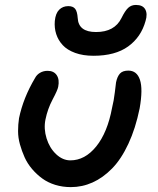

<svg xmlns="http://www.w3.org/2000/svg" viewBox="-20 -768 639 778"><path d="M358.9 -542Q316.4 -542 284.4 -553.7Q252.4 -565.4 234.1 -585.2Q215.8 -605 207.8 -629.9Q199.7 -654.8 202.1 -683.1Q205.1 -713.9 219.7 -728.5Q234.4 -743.2 256.8 -743.2Q275.4 -743.2 284.2 -732.7Q293 -722.2 294.9 -694.8Q297.9 -638.2 369.1 -638.2Q444.3 -638.2 472.2 -694.8Q486.8 -724.6 499.5 -736.3Q512.2 -748 530.8 -748Q558.6 -748 568.6 -730Q578.6 -711.9 569.8 -683.1Q551.8 -617.7 499.3 -579.8Q446.8 -542 358.9 -542ZM267.1 -9.8Q233.4 -9.8 203.6 -19Q173.8 -28.3 151.4 -44.7Q128.9 -61 110.1 -83Q91.3 -105 79.8 -130.4Q68.4 -155.8 60.8 -182.9Q53.2 -210 53.2 -236.8Q53.2 -263.7 57.1 -289.1Q74.2 -371.6 122.1 -452.1Q128.9 -465.3 142.3 -473.1Q155.8 -481 172.9 -481Q198.2 -481 210 -463.1Q221.7 -445.3 215.8 -416Q213.4 -402.8 193.1 -364.7Q172.9 -326.7 164.1 -283.2Q156.7 -246.1 168.7 -207.3Q180.7 -168.5 207.3 -143.3Q233.9 -118.2 265.1 -118.2Q324.2 -118.2 369.9 -174.6Q415.5 -231 434.1 -331.1Q441.4 -360.4 445.3 -393.8Q449.2 -427.2 450.2 -434.1Q455.1 -458 466.1 -470Q477.1 -481.9 500 -481.9Q534.7 -481.9 547.1 -444.6Q559.6 -407.2 545.9 -329.1Q529.3 -247.6 500.2 -185.3Q471.2 -123 434.1 -85.2Q397 -47.4 355 -28.6Q313 -9.8 267.1 -9.8Z"/></svg>

Font: Shantell Sans Irregular
Style: Italic
Weight: 500
Italic angle: -11.31°
Designer: Stephen Nixon, Anya Danilova, Shantell Martin
Foundry: Arrow Type
Version: Version 1.006;[9816181b4]